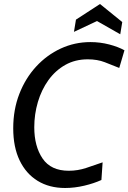

<svg xmlns="http://www.w3.org/2000/svg" viewBox="-20 -924 641 958"><path d="M305 14Q226 14 168 -21.5Q110 -57 78 -123.5Q46 -190 46 -284Q46 -377 76.5 -455.5Q107 -534 160.5 -592Q214 -650 283.5 -682Q353 -714 431 -714Q480 -714 525.5 -702Q571 -690 601 -673L575 -585Q540 -599 503 -613.5Q466 -628 418 -628Q355 -628 305.5 -600Q256 -572 221.5 -524Q187 -476 169 -415Q151 -354 151 -289Q151 -194 192.5 -133Q234 -72 323 -72Q368 -72 410 -86Q452 -100 492 -114L486 -26Q449 -9 400.5 2.5Q352 14 305 14ZM580 -753 464 -819 349 -765 359 -826 479 -904 590 -814Z"/></svg>

Font: Cabin VF Beta
Style: Italic
Weight: 400
Italic angle: -7°
Designer: Pablo Impallari
Foundry: Pablo Impallari. http://www.impallari.com Igino Marini. http://www.ikern.com
Version: Version 2.300